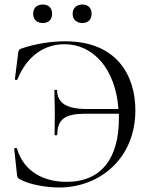

<svg xmlns="http://www.w3.org/2000/svg" viewBox="-20 -819 670 851"><path d="M243 12C419 12 580 -114 580 -330C580 -484 498 -636 269 -636C212 -636 143 -627 75 -604C63 -599 62 -596 60 -580L46 -468C46 -464 56 -463 57 -467C102 -576 181 -623 266 -623C394 -623 492 -513 505 -336H363C270 -336 234 -366 233 -418C233 -422 221 -422 221 -418L223 -323L222 -222C222 -218 234 -218 234 -222C234 -292 270 -315 360 -315H507V-294C507 -122 433 -13 275 -13C180 -13 87 -53 55 -161C54 -165 43 -163 43 -159L55 -47C56 -33 58 -30 69 -24C111 0 188 12 243 12ZM170 -717C195 -717 211 -732 211 -758C211 -783 196 -799 170 -799C144 -799 127 -784 127 -758C127 -733 143 -717 170 -717ZM345 -717C370 -717 386 -732 386 -758C386 -783 371 -799 345 -799C320 -799 302 -784 302 -758C302 -733 319 -717 345 -717Z"/></svg>

Font: Cormorant Garamond
Style: Regular
Weight: 400
Designer: Christian Thalmann (Catharsis Fonts)
Foundry: Catharsis Fonts
Version: Version 4.002;Glyphs 3.4 (3410)